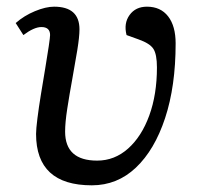

<svg xmlns="http://www.w3.org/2000/svg" viewBox="-20 -541 599 575"><path d="M255 14Q88 14 88 -140Q88 -154 92 -186Q96 -218 102.5 -258Q109 -298 115.5 -336.5Q122 -375 126 -402.5Q130 -430 130 -436Q130 -460 104 -460Q82 -460 50 -436L27 -472Q52 -494 84.5 -507.5Q117 -521 142 -521Q218 -521 218 -453Q218 -431 211.5 -391Q205 -351 196.5 -304.5Q188 -258 181.5 -216Q175 -174 175 -147Q175 -60 271 -60Q323 -60 363.5 -96Q404 -132 427 -195Q450 -258 450 -339Q450 -378 439.5 -394.5Q429 -411 395 -423L359 -436Q350 -471 368 -496Q386 -521 420 -521Q461 -521 483.5 -492Q506 -463 506 -411Q506 -283 474.5 -187.5Q443 -92 387 -39Q331 14 255 14Z"/></svg>

Font: Literata 12pt
Style: Italic
Weight: 400
Italic angle: -2°
Designer: Latin by Veronika Burian and Jose Scaglione. Greek by Irene Vlachou. Cyrillic by Vera Evstafieva
Foundry: TypeTogether
Version: Version 3.002